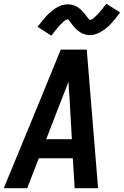

<svg xmlns="http://www.w3.org/2000/svg" viewBox="-26 -998 657 1018"><path d="M-6 0 196 -490 296 -735H434L494 0H370L360 -159H180L118 0ZM355 -260 342 -490Q340 -509 339 -527.5Q338 -546 337 -565Q330 -546 323 -527.5Q316 -509 308 -490L219 -260ZM246 -809 173 -856Q186 -873 198 -887.5Q210 -902 221 -914Q232 -926 244 -936Q256 -946 270.5 -955.5Q285 -965 301 -970Q317 -975 334 -975Q339 -975 343.5 -974.5Q348 -974 353 -973Q358 -972 363 -970.5Q368 -969 372.5 -967Q377 -965 381 -963Q385 -961 388.5 -958.5Q392 -956 396 -952.5Q400 -949 404 -945.5Q408 -942 411 -938.5Q414 -935 417 -931.5Q420 -928 423 -925Q426 -922 428.5 -918.5Q431 -915 434.5 -910Q438 -905 441 -901.5Q444 -898 448 -894.5Q452 -891 451 -890H450Q451 -892 455 -893Q459 -894 462.5 -896Q466 -898 470 -901.5Q474 -905 475.5 -906.5Q477 -908 479 -910Q481 -912 483.5 -914Q486 -916 488.5 -918.5Q491 -921 493 -923.5Q495 -926 497.5 -928.5Q500 -931 502.5 -934Q505 -937 507.5 -940.5Q510 -944 513 -947Q516 -950 519 -954Q522 -958 525 -962Q528 -966 531 -970Q534 -974 538 -978L611 -932Q598 -914 586 -899.5Q574 -885 563 -873Q552 -861 540 -851Q528 -841 513.5 -832Q499 -823 483.5 -817.5Q468 -812 451 -812Q446 -812 441 -812.5Q436 -813 431 -814Q426 -815 421.5 -816.5Q417 -818 412 -820Q407 -822 403 -824.5Q399 -827 395.5 -829.5Q392 -832 388 -835Q384 -838 380 -841.5Q376 -845 373 -848.5Q370 -852 367 -855.5Q364 -859 361 -862.5Q358 -866 355.5 -869Q353 -872 349.5 -877Q346 -882 343 -886Q340 -890 336.5 -893.5Q333 -897 333 -898H334Q333 -895 329 -894Q325 -893 321.5 -891Q318 -889 314 -886Q310 -883 308.5 -881Q307 -879 305 -877Q303 -875 300.5 -873Q298 -871 296 -869Q294 -867 291.5 -864.5Q289 -862 286.5 -859Q284 -856 281.5 -853Q279 -850 276.5 -847Q274 -844 271 -840.5Q268 -837 265.5 -833.5Q263 -830 259.5 -826Q256 -822 253 -818Q250 -814 246 -809Z"/></svg>

Font: Iosevka Aile Oblique
Style: Bold
Weight: 700
Italic angle: -9°
Designer: Belleve Invis
Foundry: Belleve Invis
Version: Version 31.1.0; ttfautohint (v1.8.4)